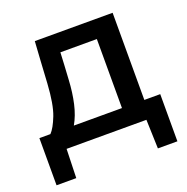

<svg xmlns="http://www.w3.org/2000/svg" viewBox="-116 -605 828 851"><g transform="rotate(-20 298.0 -180.0)"><path d="M9 136.5V-86H61Q80.5 -106 99.8 -155.2Q119 -204.5 125 -301Q128.5 -360 131.2 -406Q134 -452 137 -497H504V-86H579V136.5H487L482.5 0H106L102 136.5ZM219.5 -283.5Q216.5 -225.5 205 -174.8Q193.5 -124 171.5 -86H398.5V-411.5H226.5Q225 -382 223.5 -351Q221.5 -320 219.5 -283.5Z"/></g></svg>

Font: Heraclito Medium
Style: Regular
Weight: 500
Designer: Kostas Bartsokas (font) & Cristiano Sobral (main changes)
Foundry: Kostas Bartsokas (font) & Cristiano Sobral (main changes)
Version: Version 1.00;July 8, 2020;FontCreator 13.0.0.2655 64-bit